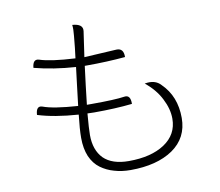

<svg xmlns="http://www.w3.org/2000/svg" viewBox="-87 -885 1173 1026"><g transform="rotate(-10 500.0 -372.0)"><path d="M368 -781Q427 -777 422 -738L402 -600L577 -610Q617 -612 616 -563Q516 -554 409 -554Q409 -554 396 -554Q382 -446 371 -347H397Q524 -347 576 -355Q610 -360 609 -310Q518 -300 402 -300Q378 -300 366 -301Q359 -219 359 -185Q359 -103 404 -57Q450 -12 540 -12Q661 -12 734 -60Q808 -109 808 -195Q808 -248 779 -304Q751 -360 695 -405Q752 -416 783 -381Q858 -308 858 -190Q858 -82 771 -22Q684 37 541 37Q493 37 453 25Q413 14 380 -10Q347 -34 328 -77Q310 -120 310 -178Q310 -226 319 -303Q188 -312 99 -340Q102 -390 135 -379Q191 -358 324 -349Q328 -388 338 -466Q348 -544 349 -556Q228 -564 124 -591Q128 -639 161 -629Q221 -609 354 -602Q361 -653 367 -721Q371 -758 368 -781Z"/></g></svg>

Font: Swei Half Moon CJK SC
Style: Light
Weight: 300
Version: Version 2.071